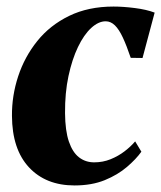

<svg xmlns="http://www.w3.org/2000/svg" viewBox="-20 -555 492 586"><path d="M207.5 11Q120 11 68.5 -44.2Q17 -99.5 16.5 -201.5Q16 -263 35.5 -322.2Q55 -381.5 93.8 -429.8Q132.5 -478 191 -506.5Q249.5 -535 326.5 -535Q355.5 -535 391.2 -530.5Q427 -526 452 -516.5L415 -378L379 -378.5Q366.5 -415.5 355 -440.2Q343.5 -465 330.8 -477.5Q318 -490 302.5 -490Q280.5 -490 258.2 -469.5Q236 -449 218 -411.5Q200 -374 189 -322.8Q178 -271.5 178.5 -209.5Q179 -156 190.2 -123Q201.5 -90 221.2 -74.8Q241 -59.5 267.5 -59.5Q294 -59.5 317.5 -69Q341 -78.5 360.2 -93.2Q379.5 -108 392.5 -123.5L411.5 -92Q395.5 -69.5 367.5 -45.5Q339.5 -21.5 299.8 -5.2Q260 11 207.5 11Z"/></svg>

Font: Merriweather 96pt ExtraBold
Style: Italic
Weight: 800
Italic angle: -7.8°
Version: Version 2.101